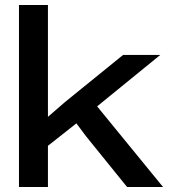

<svg xmlns="http://www.w3.org/2000/svg" viewBox="-20 -749 675 769"><path d="M56 0V-729H172V-281L240 -340L473 -529H622L369 -323L633 0H489L324 -204L286 -255L172 -165V0Z"/></svg>

Font: Mona Sans Expanded Medium
Style: Regular
Weight: 500
Width: 7
Designer: Deni Anggara
Foundry: GitHub
Version: Version 2.000